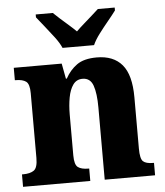

<svg xmlns="http://www.w3.org/2000/svg" viewBox="-54 -814 741 862"><g transform="rotate(-5 316.5 -383.0)"><path d="M15 0V-56H20Q52 -56 69 -68Q86 -80 86 -124V-416Q86 -457 70.5 -468.5Q55 -480 24 -480H20V-536H236L249 -467H253Q273 -504 305 -527Q337 -550 395 -550Q470 -550 509 -504Q548 -458 548 -357V-126Q548 -80 561 -68Q574 -56 606 -56H610V0H383V-325Q383 -389 370.5 -424.5Q358 -460 323 -460Q296 -460 280.5 -438.5Q265 -417 258.5 -381.5Q252 -346 252 -306V-121Q252 -79 267.5 -67.5Q283 -56 314 -56H318V0ZM246 -606Q236 -629 216 -655.5Q196 -682 175 -708Q154 -734 139 -753V-766H216Q227 -755 245.5 -738.5Q264 -722 283.5 -705Q303 -688 317 -674Q331 -688 350.5 -705Q370 -722 388.5 -738.5Q407 -755 419 -766H495V-753Q481 -734 459.5 -708Q438 -682 418 -655.5Q398 -629 388 -606Z"/></g></svg>

Font: Noto Serif Ethiopic SemiCondensed ExtraBold
Style: Regular
Weight: 800
Width: 4
Designer: Monotype Design Team
Foundry: Monotype Imaging Inc.
Version: Version 2.102; ttfautohint (v1.8.4.7-5d5b)